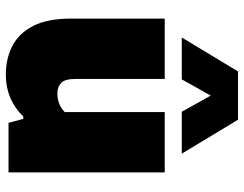

<svg xmlns="http://www.w3.org/2000/svg" viewBox="-111 -737 858 676"><g transform="rotate(90 318.0 -399.0)"><path d="M243.5 9.5Q186.5 9.5 141.8 -13.5Q97 -36.5 71.2 -87Q45.5 -137.5 45.5 -219.5V-550H258V-235Q258 -199 271.8 -185.5Q285.5 -172 308.5 -172Q348.5 -172 374.5 -198V-550H587V0H412.5L398.5 -52H390.5Q330 9.5 243.5 9.5ZM112 -610 231.5 -808H401.5L521 -610H373.5L316.5 -712L259.5 -610Z"/></g></svg>

Font: Encode Sans Black
Style: Regular
Weight: 900
Designer: Multiple Designers
Foundry: Impallari Type
Version: Version 3.002; ttfautohint (v1.8.3) -l 8 -r 50 -G 200 -x 14 